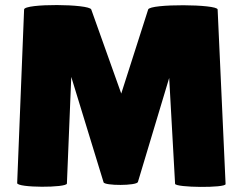

<svg xmlns="http://www.w3.org/2000/svg" viewBox="-20 -724 947 749"><path d="M663 -7C664 8 861 10 860 -6L829 -687C828 -708 565 -710 558 -687L453 -359L336 -687C328 -709 75 -711 74 -687L47 -10C46 9 240 9 241 -8L258 -424L384 -13C387 1 513 1 518 -14L640 -420Z"/></svg>

Font: Lilita 2
Style: Regular
Weight: 400
Designer: Juan Montoreano
Foundry: Juan Montoreano
Version: Version 2.001